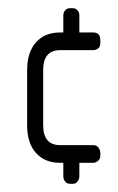

<svg xmlns="http://www.w3.org/2000/svg" viewBox="-20 -393 288 467"><path d="M207 3H173V36Q173 42 169 48Q165 54 158 54H150Q142 54 138 48Q134 42 134 36V3H126Q89 3 67.5 -21Q46 -45 46 -88V-222Q46 -266 67.5 -290Q89 -314 126 -314H134V-355Q134 -363 138.5 -368Q143 -373 150 -373H158Q164 -373 168.5 -368Q173 -363 173 -355V-314H207Q224 -314 224 -295V-288Q224 -279 218.5 -275Q213 -271 207 -271H126Q85 -271 85 -222V-89Q85 -40 126 -40H207Q215 -40 219.5 -34Q224 -28 224 -20V-14Q224 -6 218 -1.5Q212 3 207 3Z"/></svg>

Font: Chathura
Style: Bold
Weight: 700
Designer: Appaji Ambarisha Darbha
Foundry: Aditya Fonts
Version: Version 1.001 2016